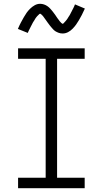

<svg xmlns="http://www.w3.org/2000/svg" viewBox="-20 -989 540 1009"><path d="M75 0V-55H220V-680H75V-735H425V-680H280V-55H425V0ZM309 -813Q303 -813 298 -814Q293 -815 288.5 -816.5Q284 -818 279 -820.5Q274 -823 270 -825.5Q266 -828 262.5 -831.5Q259 -835 255.5 -839Q252 -843 248.5 -847Q245 -851 242 -855Q239 -859 236 -863Q233 -867 230 -871Q227 -875 224 -879.5Q221 -884 217.5 -888.5Q214 -893 211 -897.5Q208 -902 205.5 -905Q203 -908 198 -912.5Q193 -917 192 -917Q188 -917 186 -914.5Q184 -912 181 -909.5Q178 -907 175 -903.5Q172 -900 170.5 -898Q169 -896 167.5 -894Q166 -892 164.5 -889.5Q163 -887 161.5 -884Q160 -881 158 -878.5Q156 -876 154 -872.5Q152 -869 150.5 -866Q149 -863 147 -859Q145 -855 143 -851.5Q141 -848 139 -843.5Q137 -839 134.5 -834.5Q132 -830 130 -825.5Q128 -821 126 -816L74 -837Q82 -856 90 -871Q98 -886 105.5 -899Q113 -912 120 -922Q127 -932 138 -943Q149 -954 162.5 -961.5Q176 -969 191 -969Q197 -969 202 -968Q207 -967 211.5 -965.5Q216 -964 221 -961.5Q226 -959 230 -956Q234 -953 237.5 -950Q241 -947 244.5 -943Q248 -939 251.5 -935Q255 -931 258 -927Q261 -923 264 -919Q267 -915 270 -911Q273 -907 276 -902Q279 -897 282.5 -892.5Q286 -888 289 -884Q292 -880 294.5 -876.5Q297 -873 302 -868.5Q307 -864 308 -864Q312 -864 314 -866.5Q316 -869 319 -872Q322 -875 325 -878.5Q328 -882 329.5 -884Q331 -886 332.5 -888Q334 -890 335.5 -892.5Q337 -895 338.5 -897.5Q340 -900 342 -903Q344 -906 346 -909Q348 -912 349.5 -915.5Q351 -919 353 -922.5Q355 -926 357 -930Q359 -934 361 -938Q363 -942 365.5 -946.5Q368 -951 370 -956Q372 -961 374 -966L426 -944Q418 -926 410 -910.5Q402 -895 394.5 -882.5Q387 -870 380 -860Q373 -850 362 -838.5Q351 -827 337.5 -820Q324 -813 309 -813Z"/></svg>

Font: Iosevka Term Curly Light
Style: Regular
Weight: 300
Designer: Belleve Invis
Foundry: Belleve Invis
Version: Version 32.3.0